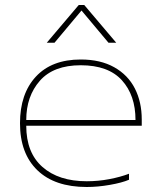

<svg xmlns="http://www.w3.org/2000/svg" viewBox="-20 -733 647 768"><path d="M445 -562H414L306 -691L198 -562H167L295 -713H317ZM327 -8Q373 -8 417.5 -16.5Q462 -25 496 -38V-14Q468 -2 419.5 6.5Q371 15 327 15Q199 15 129.5 -52Q60 -119 60 -240Q60 -358 123.5 -426.5Q187 -495 303 -495Q382 -495 437 -464Q492 -433 519.5 -379Q547 -325 547 -255V-230H85Q85 -122 150 -65Q215 -8 327 -8ZM85 -253H522Q522 -352 467.5 -412Q413 -472 303 -472Q194 -472 139.5 -410Q85 -348 85 -253Z"/></svg>

Font: Prompt Thin
Style: Regular
Weight: 100
Designer: Katatrad Team
Foundry: CadsonDemak
Version: Version 1.030